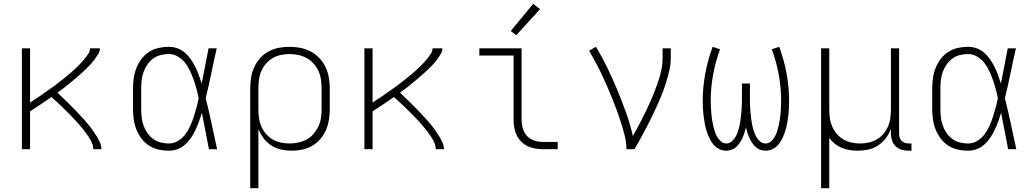

<svg xmlns="http://www.w3.org/2000/svg" viewBox="-20 -784 5440 1009"><path d="M95 0V-530H138V-245Q149 -253 160.5 -260Q172 -267 183 -274.5Q194 -282 205 -290Q216 -298 227 -305.5Q238 -313 249 -321Q260 -329 271 -337Q282 -345 292.5 -353.5Q303 -362 313.5 -370Q324 -378 334.5 -387Q345 -396 355 -404.5Q365 -413 375 -422.5Q385 -432 394.5 -441.5Q404 -451 413 -461Q422 -471 430.5 -482Q439 -493 446 -504.5Q453 -516 453 -530H505Q505 -514 496 -499.5Q487 -485 477 -471.5Q467 -458 456 -446Q445 -434 433 -422.5Q421 -411 409 -400Q397 -389 384.5 -378.5Q372 -368 359.5 -357.5Q347 -347 334 -336.5Q321 -326 308 -316Q295 -306 282 -297Q296 -284 309.5 -270.5Q323 -257 337 -244Q351 -231 364 -217Q377 -203 390.5 -189.5Q404 -176 416.5 -161.5Q429 -147 441.5 -132.5Q454 -118 465 -102.5Q476 -87 486 -71Q496 -55 504.5 -37Q513 -19 513 0H470Q470 -18 462.5 -34.5Q455 -51 445 -66Q435 -81 424.5 -95Q414 -109 402 -122.5Q390 -136 378 -149.5Q366 -163 353.5 -175.5Q341 -188 328.5 -200.5Q316 -213 303 -225.5Q290 -238 277 -250Q264 -262 250 -274Q223 -255 194.5 -236Q166 -217 138 -199V0Z M867 8Q840 8 813 2Q786 -4 763 -19Q740 -34 723.5 -56Q707 -78 697 -103Q687 -128 683 -155.5Q679 -183 679 -210V-320Q679 -347 683 -374.5Q687 -402 697 -427Q707 -452 723.5 -474Q740 -496 763 -511Q786 -526 813 -532Q840 -538 867 -538Q891 -538 913 -530Q935 -522 952.5 -506.5Q970 -491 983.5 -471.5Q997 -452 1007 -431.5Q1017 -411 1025 -389Q1033 -367 1040 -345Q1049 -391 1058 -437.5Q1067 -484 1076 -530H1119Q1104 -465 1090.5 -399Q1077 -333 1061 -268Q1078 -201 1092 -134Q1106 -67 1121 0H1078Q1069 -48 1059.5 -96Q1050 -144 1041 -191Q1034 -169 1026 -146.5Q1018 -124 1008 -102.5Q998 -81 984.5 -61Q971 -41 953.5 -25Q936 -9 913.5 -0.5Q891 8 867 8ZM867 -30Q893 -30 915.5 -43.5Q938 -57 953.5 -77.5Q969 -98 979.5 -121.5Q990 -145 998 -169.5Q1006 -194 1012.5 -218.5Q1019 -243 1024 -268Q1019 -293 1012.5 -317Q1006 -341 997.5 -365Q989 -389 978.5 -411.5Q968 -434 952.5 -454Q937 -474 914.5 -487Q892 -500 867 -500Q845 -500 823.5 -494.5Q802 -489 784.5 -476Q767 -463 754.5 -445Q742 -427 734.5 -406Q727 -385 724.5 -363.5Q722 -342 722 -320V-210Q722 -188 724.5 -166.5Q727 -145 734.5 -124Q742 -103 754.5 -85Q767 -67 784.5 -54Q802 -41 823.5 -35.5Q845 -30 867 -30Z M1295 205V-320Q1295 -348 1299.5 -376.5Q1304 -405 1316 -431Q1328 -457 1347 -478.5Q1366 -500 1391 -513.5Q1416 -527 1444 -532.5Q1472 -538 1501 -538Q1530 -538 1558.5 -532.5Q1587 -527 1612.5 -513.5Q1638 -500 1658 -479Q1678 -458 1690.5 -432Q1703 -406 1708 -377.5Q1713 -349 1713 -320V-210Q1713 -182 1708.5 -154Q1704 -126 1693 -100.5Q1682 -75 1663.5 -53.5Q1645 -32 1621 -18Q1597 -4 1569.5 2Q1542 8 1514 8Q1486 8 1458 2Q1430 -4 1406 -19.5Q1382 -35 1365 -57.5Q1348 -80 1338 -107V205ZM1501 -30Q1524 -30 1547.5 -35Q1571 -40 1591.5 -51Q1612 -62 1627.5 -80Q1643 -98 1653 -119Q1663 -140 1666.5 -163.5Q1670 -187 1670 -210V-320Q1670 -343 1666.5 -366.5Q1663 -390 1653.5 -411Q1644 -432 1628 -450Q1612 -468 1591.5 -479Q1571 -490 1547.5 -495Q1524 -500 1501 -500Q1478 -500 1455 -495Q1432 -490 1412.5 -478.5Q1393 -467 1377.5 -449Q1362 -431 1353 -410Q1344 -389 1341 -366Q1338 -343 1338 -320V-210Q1338 -187 1341 -164Q1344 -141 1353 -120Q1362 -99 1377.5 -81Q1393 -63 1412.5 -51.5Q1432 -40 1455 -35Q1478 -30 1501 -30Z M1895 0V-530H1938V-245Q1949 -253 1960.5 -260Q1972 -267 1983 -274.5Q1994 -282 2005 -290Q2016 -298 2027 -305.5Q2038 -313 2049 -321Q2060 -329 2071 -337Q2082 -345 2092.5 -353.5Q2103 -362 2113.5 -370Q2124 -378 2134.5 -387Q2145 -396 2155 -404.5Q2165 -413 2175 -422.5Q2185 -432 2194.5 -441.5Q2204 -451 2213 -461Q2222 -471 2230.5 -482Q2239 -493 2246 -504.5Q2253 -516 2253 -530H2305Q2305 -514 2296 -499.5Q2287 -485 2277 -471.5Q2267 -458 2256 -446Q2245 -434 2233 -422.5Q2221 -411 2209 -400Q2197 -389 2184.5 -378.5Q2172 -368 2159.5 -357.5Q2147 -347 2134 -336.5Q2121 -326 2108 -316Q2095 -306 2082 -297Q2096 -284 2109.5 -270.5Q2123 -257 2137 -244Q2151 -231 2164 -217Q2177 -203 2190.5 -189.5Q2204 -176 2216.5 -161.5Q2229 -147 2241.5 -132.5Q2254 -118 2265 -102.5Q2276 -87 2286 -71Q2296 -55 2304.5 -37Q2313 -19 2313 0H2270Q2270 -18 2262.5 -34.5Q2255 -51 2245 -66Q2235 -81 2224.5 -95Q2214 -109 2202 -122.5Q2190 -136 2178 -149.5Q2166 -163 2153.5 -175.5Q2141 -188 2128.5 -200.5Q2116 -213 2103 -225.5Q2090 -238 2077 -250Q2064 -262 2050 -274Q2023 -255 1994.5 -236Q1966 -217 1938 -199V0Z M2833 0Q2813 0 2792 -3.5Q2771 -7 2752.5 -16Q2734 -25 2719 -40Q2704 -55 2695 -74Q2686 -93 2682.5 -113.5Q2679 -134 2679 -155V-492H2499V-530H2721V-155Q2721 -132 2727.5 -109Q2734 -86 2749.5 -69.5Q2765 -53 2787.5 -45.5Q2810 -38 2833 -38H2911V0ZM2693 -599 2664 -621 2782 -764 2818 -736Z M3272 0Q3272 -35 3263.5 -69Q3255 -103 3244.5 -136.5Q3234 -170 3222 -202.5Q3210 -235 3197 -267.5Q3184 -300 3170 -332Q3156 -364 3141 -395.5Q3126 -427 3109.5 -457.5Q3093 -488 3076 -518L3112 -538Q3145 -483 3172.5 -426Q3200 -369 3224.5 -310Q3249 -251 3270.5 -191Q3292 -131 3306 -69Q3324 -101 3341 -133.5Q3358 -166 3374 -199Q3390 -232 3404.5 -266Q3419 -300 3431.5 -334.5Q3444 -369 3453 -404.5Q3462 -440 3462 -477V-530H3505V-477Q3505 -445 3497.5 -413Q3490 -381 3480.5 -350.5Q3471 -320 3459 -289.5Q3447 -259 3433.5 -229.5Q3420 -200 3406 -171Q3392 -142 3377 -113.5Q3362 -85 3346.5 -56.5Q3331 -28 3314 0Z M3796 8Q3776 8 3758 -1.5Q3740 -11 3727.5 -26.5Q3715 -42 3707 -60Q3699 -78 3693 -97Q3687 -116 3683.5 -135.5Q3680 -155 3677.5 -174.5Q3675 -194 3674 -214Q3673 -234 3673 -254Q3673 -326 3686.5 -398Q3700 -470 3725 -538L3764 -525Q3740 -460 3727.5 -391.5Q3715 -323 3715 -253Q3715 -237 3716 -221Q3717 -205 3718 -189.5Q3719 -174 3721.5 -158Q3724 -142 3727.5 -126.5Q3731 -111 3735.5 -95.5Q3740 -80 3748 -66Q3756 -52 3768.5 -41Q3781 -30 3797 -30Q3814 -30 3827 -42Q3840 -54 3847.5 -68.5Q3855 -83 3860 -99.5Q3865 -116 3868 -132Q3871 -148 3873 -165Q3875 -182 3876.5 -198.5Q3878 -215 3878.5 -231.5Q3879 -248 3879 -265V-345H3921V-265Q3921 -248 3921.5 -231.5Q3922 -215 3923.5 -198.5Q3925 -182 3927 -165Q3929 -148 3932 -132Q3935 -116 3940 -99.5Q3945 -83 3952.5 -68.5Q3960 -54 3973 -42Q3986 -30 4003 -30Q4019 -30 4031.5 -41Q4044 -52 4052 -66Q4060 -80 4064.5 -95.5Q4069 -111 4072.5 -126.5Q4076 -142 4078.5 -158Q4081 -174 4082 -189.5Q4083 -205 4084 -221Q4085 -237 4085 -253Q4085 -323 4072.5 -391.5Q4060 -460 4036 -525L4075 -538Q4100 -470 4113.5 -398Q4127 -326 4127 -254Q4127 -234 4126 -214Q4125 -194 4122.5 -174.5Q4120 -155 4116.5 -135.5Q4113 -116 4107 -97Q4101 -78 4093 -60Q4085 -42 4072.5 -26.5Q4060 -11 4042 -1.5Q4024 8 4004 8Q3989 8 3975 3Q3961 -2 3950.5 -12Q3940 -22 3932 -34Q3924 -46 3918 -59.5Q3912 -73 3907.5 -87Q3903 -101 3900 -115Q3897 -101 3892.5 -87Q3888 -73 3882 -59.5Q3876 -46 3868 -34Q3860 -22 3849.5 -12Q3839 -2 3825 3Q3811 8 3796 8Z M4295 205V-530H4338V-210Q4338 -187 4341 -164Q4344 -141 4353 -120Q4362 -99 4377 -81Q4392 -63 4412 -51.5Q4432 -40 4454.5 -35Q4477 -30 4500 -30Q4523 -30 4545.5 -35Q4568 -40 4588 -51.5Q4608 -63 4623 -81Q4638 -99 4647 -120Q4656 -141 4659 -164Q4662 -187 4662 -210V-530H4705V-81Q4705 -71 4708 -61Q4711 -51 4718 -44Q4725 -37 4735 -33.5Q4745 -30 4756 -30H4770V8H4756Q4737 8 4719 3Q4701 -2 4687.5 -14.5Q4674 -27 4668 -45Q4662 -63 4662 -81V-107Q4652 -80 4635 -57.5Q4618 -35 4594.5 -19.5Q4571 -4 4543 2Q4515 8 4487 8Q4466 8 4444.5 4.5Q4423 1 4403.5 -7Q4384 -15 4367 -28.5Q4350 -42 4338 -59V205Z M5067 8Q5040 8 5013 2Q4986 -4 4963 -19Q4940 -34 4923.5 -56Q4907 -78 4897 -103Q4887 -128 4883 -155.5Q4879 -183 4879 -210V-320Q4879 -347 4883 -374.5Q4887 -402 4897 -427Q4907 -452 4923.5 -474Q4940 -496 4963 -511Q4986 -526 5013 -532Q5040 -538 5067 -538Q5091 -538 5113 -530Q5135 -522 5152.5 -506.5Q5170 -491 5183.5 -471.5Q5197 -452 5207 -431.5Q5217 -411 5225 -389Q5233 -367 5240 -345Q5249 -391 5258 -437.5Q5267 -484 5276 -530H5319Q5304 -465 5290.5 -399Q5277 -333 5261 -268Q5278 -201 5292 -134Q5306 -67 5321 0H5278Q5269 -48 5259.5 -96Q5250 -144 5241 -191Q5234 -169 5226 -146.5Q5218 -124 5208 -102.5Q5198 -81 5184.5 -61Q5171 -41 5153.5 -25Q5136 -9 5113.5 -0.5Q5091 8 5067 8ZM5067 -30Q5093 -30 5115.5 -43.5Q5138 -57 5153.5 -77.5Q5169 -98 5179.5 -121.5Q5190 -145 5198 -169.5Q5206 -194 5212.5 -218.5Q5219 -243 5224 -268Q5219 -293 5212.5 -317Q5206 -341 5197.5 -365Q5189 -389 5178.5 -411.5Q5168 -434 5152.5 -454Q5137 -474 5114.5 -487Q5092 -500 5067 -500Q5045 -500 5023.5 -494.5Q5002 -489 4984.5 -476Q4967 -463 4954.5 -445Q4942 -427 4934.5 -406Q4927 -385 4924.5 -363.5Q4922 -342 4922 -320V-210Q4922 -188 4924.5 -166.5Q4927 -145 4934.5 -124Q4942 -103 4954.5 -85Q4967 -67 4984.5 -54Q5002 -41 5023.5 -35.5Q5045 -30 5067 -30Z"/></svg>

Font: Iosevka Curly XLtEx
Style: Regular
Weight: 200
Width: 7
Monospace: yes
Designer: Belleve Invis
Foundry: Belleve Invis
Version: Version 11.1.0; ttfautohint (v1.8.3)